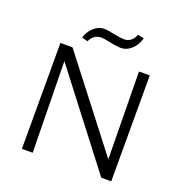

<svg xmlns="http://www.w3.org/2000/svg" viewBox="-149 -989 1067 1121"><g transform="rotate(20 384.5 -429.0)"><path d="M109 -658H184L604 -115L597 -658H664V0H602L167 -566L176 0H109ZM322 -823Q344 -823 384 -814Q390 -813 412 -809Q434 -805 451 -805Q474 -805 491.5 -818.5Q509 -832 519 -858L557 -849Q544 -804 514.5 -777.5Q485 -751 450 -751Q432 -751 410 -755Q388 -759 382 -760Q344 -769 322 -769Q299 -769 281.5 -756.5Q264 -744 254 -721L217 -731Q230 -772 259 -797.5Q288 -823 322 -823Z"/></g></svg>

Font: LXGW Bright TC
Style: Regular
Weight: 400
Designer: Christian Thalmann (Catharsis Fonts)
Foundry: LXGW / Christian Thalmann (Catharsis Fonts) / Fontworks Inc.
Version: Version 5.501